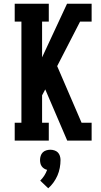

<svg xmlns="http://www.w3.org/2000/svg" viewBox="-20 -755 540 1031"><path d="M59 0V-96H95V-639H59V-735H242V-639H206V-447L340 -735H472V-639H410L287 -400L418 -96H472V0H341L223 -275L206 -243V-96H242V0ZM239 256 196 215Q208 203 217.5 188.5Q227 174 233 157Q224 155 216.5 150Q209 145 204 138Q199 131 197 122Q195 113 195 104Q195 93 198.5 82Q202 71 209.5 63.5Q217 56 228 52.5Q239 49 250 49Q261 49 272 52.5Q283 56 290.5 63.5Q298 71 301.5 82Q305 93 305 104Q305 125 301 146.5Q297 168 288.5 187.5Q280 207 267.5 224.5Q255 242 239 256Z"/></svg>

Font: Iosevka Slab
Style: Bold
Weight: 700
Monospace: yes
Designer: Belleve Invis
Foundry: Belleve Invis
Version: Version 11.1.1; ttfautohint (v1.8.3)